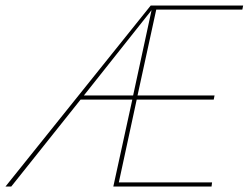

<svg xmlns="http://www.w3.org/2000/svg" viewBox="-50 -678 904 698"><path d="M831 -643H518L450 -331H730L727 -316H447L382 -15H721L719 0H362L431 -316H243L-9 0H-30L498 -658H834ZM255 -331H434L501 -641Z"/></svg>

Font: EauTestText Thin
Style: Italic
Weight: 250
Italic angle: -12°
Designer: Christian Thalmann (Catharsis Fonts)
Version: Version 0.001;PS 000.001;hotconv 1.0.88;makeotf.lib2.5.64775